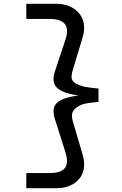

<svg xmlns="http://www.w3.org/2000/svg" viewBox="-20 -856 640 1004"><path d="M279 128H117.5V49H239.5Q278.5 49 301 37.5Q323.5 26 328.8 1.8Q334 -22.5 322 -60L266.5 -235Q255.5 -270.5 262.8 -294.5Q270 -318.5 300.8 -333.8Q331.5 -349 390.5 -356.5Q332 -365 301 -381Q270 -397 262.5 -422.2Q255 -447.5 267 -482.5L322 -648Q340.5 -703 319.2 -730Q298 -757 239.5 -757H117.5V-836H279Q311.5 -836 340.8 -824.2Q370 -812.5 390.8 -789.8Q411.5 -767 418 -734Q424.5 -701 411.5 -658.5L361.5 -493.5Q349 -453.5 357.8 -437.5Q366.5 -421.5 392.5 -411.5Q408.5 -405.5 422.5 -402.5Q436.5 -399.5 453.5 -397.5Q470.5 -395.5 495 -393V-323Q461 -320 441.5 -317Q422 -314 410.5 -310Q399 -306 388.5 -299.5Q365.5 -285.5 359 -267.8Q352.5 -250 361.5 -219L411.5 -49.5Q424.5 -5.5 418 27.8Q411.5 61 390.8 83.2Q370 105.5 340.8 116.8Q311.5 128 279 128Z"/></svg>

Font: Spline Sans Mono
Style: Regular
Weight: 400
Monospace: yes
Designer: Eben Sorkin, Mirko Velimirovic
Foundry: Sorkin Type
Version: Version 1.004